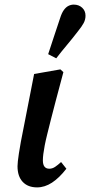

<svg xmlns="http://www.w3.org/2000/svg" viewBox="-20 -799 391 833"><path d="M141 14Q101 14 78.5 -10Q56 -34 56 -78Q56 -87 57.5 -100Q59 -113 62 -133.5Q65 -154 70.5 -184Q76 -214 85 -258L128 -478L242 -498L255 -486L222 -362Q210 -317 201 -281Q192 -245 185 -217Q178 -189 174 -168Q170 -147 168 -131Q166 -115 166 -103Q166 -85 173 -76Q180 -67 194 -67Q207 -67 219 -75Q231 -83 245 -96L268 -67Q237 -27 205.5 -6.5Q174 14 141 14ZM189 -564Q202 -603 215 -643Q228 -683 241 -721Q248 -743 257 -755.5Q266 -768 277 -773.5Q288 -779 300 -779Q322 -779 336.5 -765.5Q351 -752 351 -731Q351 -714 343 -699Q335 -684 318 -663Q295 -633 271 -604.5Q247 -576 224 -546Z"/></svg>

Font: Source Serif 4 18pt SemiBold
Style: Italic
Weight: 600
Italic angle: -12°
Designer: Frank Grießhammer
Foundry: Adobe Systems Incorporated
Version: Version 4.004;hotconv 1.0.116;makeotfexe 2.5.65601